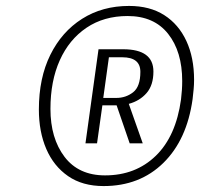

<svg xmlns="http://www.w3.org/2000/svg" viewBox="-20 -777 674 647"><path d="M629 -443Q610 -306 530.5 -228Q451 -150 329 -150Q258 -150 209.5 -183.5Q161 -217 136 -275Q111 -333 111 -408Q111 -514 149.5 -592Q188 -670 256.5 -713.5Q325 -757 415 -757Q485 -757 533.5 -726Q582 -695 608 -639Q634 -583 634 -508Q634 -492 632.5 -476Q631 -460 629 -443ZM590 -442Q592 -459 593 -474Q594 -489 594 -504Q594 -603 546.5 -663Q499 -723 410 -723Q330 -723 271.5 -683.5Q213 -644 181.5 -574Q150 -504 150 -410Q150 -311 197.5 -248.5Q245 -186 334 -186Q437 -186 505 -252Q573 -318 590 -442ZM312 -611H395Q497 -611 497 -536Q497 -490 474 -463.5Q451 -437 414 -427L461 -294H417L373 -422H325L307 -294H268ZM347 -584 328 -447H372Q404 -447 428.5 -466Q453 -485 453 -535Q453 -584 392 -584Z"/></svg>

Font: Arsenal SC
Style: Italic
Weight: 400
Italic angle: -9.10001°
Designer: Andrij Shevchenko
Foundry: Stairsfor
Version: Version 2.001; ttfautohint (v1.8.4.7-5d5b)